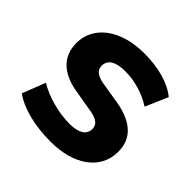

<svg xmlns="http://www.w3.org/2000/svg" viewBox="-147 -687 836 836"><g transform="rotate(45 270.5 -269.5)"><path d="M272.5 11.2C413.6 11.2 511.7 -56.2 511.7 -166.5C511.7 -247.6 458.5 -294.9 362.8 -313L250.5 -331.5C211.4 -339.8 195.3 -356 195.3 -379.9C195.3 -414.6 223.1 -436 286.6 -436C343.3 -436 405.8 -418 453.6 -386.2L498.5 -490.2C449.2 -530.3 374.5 -549.8 288.6 -549.8C139.6 -549.8 47.4 -473.6 47.4 -373C47.4 -293 97.2 -241.7 191.4 -224.6L306.2 -205.1C344.7 -197.3 361.8 -182.6 361.8 -156.2C361.8 -121.6 331.5 -102.1 275.9 -102.1C207 -102.1 129.4 -123.5 76.2 -156.2L34.7 -49.3C87.9 -10.7 172.9 11.2 272.5 11.2Z"/></g></svg>

Font: Winston ExtraBold
Style: Regular
Weight: 800
Designer: Vernon Adams, Kim Jin-seong, David Berlow, Cristiano Sobral
Foundry: The Winston Project Authors
Version: Version 3.004